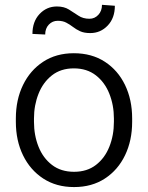

<svg xmlns="http://www.w3.org/2000/svg" viewBox="-20 -756 605 786"><path d="M44.9 -257.3V-271Q44.9 -347.7 74.2 -408Q103.5 -468.3 156.7 -503.2Q210 -538.1 282.2 -538.1Q355.5 -538.1 409.2 -503.2Q462.9 -468.3 491.9 -408Q521 -347.7 521 -271V-257.3Q521 -180.7 491.9 -120.4Q462.9 -60.1 409.4 -25.1Q356 9.8 283.2 9.8Q210.4 9.8 157 -25.1Q103.5 -60.1 74.2 -120.4Q44.9 -180.7 44.9 -257.3ZM119.1 -271V-257.3Q119.1 -202.1 137.7 -155.5Q156.2 -108.9 192.9 -80.8Q229.5 -52.7 283.2 -52.7Q336.4 -52.7 372.8 -80.8Q409.2 -108.9 427.7 -155.5Q446.3 -202.1 446.3 -257.3V-271Q446.3 -325.2 427.7 -372.1Q409.2 -418.9 372.6 -447.5Q335.9 -476.1 282.2 -476.1Q229 -476.1 192.6 -447.5Q156.2 -418.9 137.7 -372.1Q119.1 -325.2 119.1 -271ZM397.5 -736.3 450.2 -732.4Q450.2 -682.1 420.9 -651.4Q391.6 -620.6 349.6 -620.6Q324.2 -620.6 307.9 -628.2Q291.5 -635.7 278.6 -645.8Q265.6 -655.8 251.2 -663.3Q236.8 -670.9 216.3 -670.9Q194.8 -670.9 179.9 -655.3Q165 -639.6 165 -614.7L112.8 -617.2Q112.8 -667.5 141.8 -698.5Q170.9 -729.5 212.9 -729.5Q242.2 -729.5 262.2 -717Q282.2 -704.6 301 -691.9Q319.8 -679.2 346.2 -679.2Q367.7 -679.2 382.6 -695.3Q397.5 -711.4 397.5 -736.3Z"/></svg>

Font: Vazirmatn UI FD Light
Style: Regular
Weight: 300
Designer: Saber Rastikerdar
Foundry: Saber Rastikerdar
Version: Version 33.003